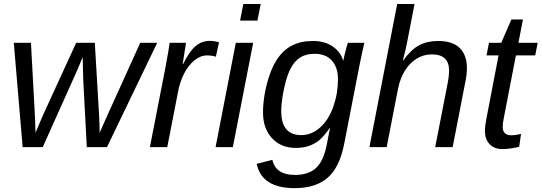

<svg xmlns="http://www.w3.org/2000/svg" viewBox="-20 -745 2742 972"><path d="M372.1 -392.1 196.3 0H94.7L49.8 -528.3H136.7L156.2 -169.4Q157.2 -145.5 158.2 -121.3Q159.2 -97.2 159.7 -72.8Q169.4 -95.7 179.4 -119.1Q189.5 -142.6 199.2 -165.5L365.7 -528.3H460L481.4 -165.5Q482.9 -139.2 483.6 -116Q484.4 -92.8 484.4 -72.8Q487.8 -80.1 497.3 -102.1Q506.8 -124 522.9 -159.7L689.9 -528.3H775.9L521.5 0H419.4L401.4 -340.8L398.4 -456.1Q391.1 -438 384.5 -421.9Q377.9 -405.8 372.1 -392.1Z M1072.8 -458Q1052.2 -464.4 1028.8 -464.4Q994.6 -464.4 964.4 -439.7Q934.1 -415 912.1 -372.6Q890.1 -330.1 880.4 -275.4L826.7 0H738.8L817.9 -405.3Q820.8 -422.4 824 -439.2Q827.1 -456.1 830.1 -472.7Q832.5 -486.8 834.7 -500.7Q836.9 -514.6 838.9 -528.3H921.9L908.7 -445.8L904.8 -420.4H906.7Q939 -485.4 970.2 -511.7Q1001.5 -538.1 1042.5 -538.1Q1064 -538.1 1088.9 -531.2Z M1299.8 -724.6 1283.2 -640.6H1195.3L1211.9 -724.6ZM1261.7 -528.3 1158.7 0H1071.3L1173.8 -528.3Z M1471.2 207.5Q1388.7 207.5 1340.6 176.8Q1292.5 146 1279.3 84.5L1358.9 64Q1375.5 140.6 1473.1 140.6Q1542.5 140.6 1580.6 104.7Q1618.7 68.8 1634.3 -13.2Q1638.2 -34.7 1642.6 -55.9Q1647 -77.1 1650.9 -98.1H1649.9Q1620.1 -55.2 1596.7 -35.6Q1573.2 -16.6 1544.2 -6.3Q1515.1 3.9 1477.5 3.9Q1402.8 3.9 1357.2 -45.2Q1311.5 -94.2 1311.5 -175.3Q1311.5 -218.8 1319.8 -267.6Q1328.1 -316.4 1343.5 -361.8Q1358.9 -407.2 1379.9 -440.4Q1411.6 -490.2 1457 -513.9Q1502.4 -537.6 1564.5 -537.6Q1623.5 -537.6 1664.3 -509.8Q1705.1 -481.9 1716.8 -438H1717.8Q1720.2 -450.2 1725.1 -470.5Q1730 -490.7 1734.9 -508.1Q1739.7 -525.4 1741.2 -528.3H1824.7L1815.4 -488.3L1800.8 -418.9L1722.2 -15.1Q1698.7 103 1638.2 155.3Q1577.6 207.5 1471.2 207.5ZM1403.8 -182.1Q1403.8 -61 1504.9 -61Q1557.6 -61 1600.6 -99.6Q1643.6 -137.7 1667.2 -204.6Q1690.9 -271.5 1690.9 -343.8Q1690.9 -404.8 1659.7 -438.7Q1628.4 -472.7 1573.7 -472.7Q1529.8 -472.7 1500.5 -454.6Q1471.2 -436.5 1451.2 -397.9Q1438 -372.6 1427.2 -334.2Q1416.5 -295.9 1410.2 -255.4Q1403.8 -214.8 1403.8 -182.1Z M2020.5 -438Q2061 -494.1 2101.8 -515.9Q2142.6 -537.6 2198.7 -537.6Q2271 -537.6 2307.4 -502Q2343.8 -466.3 2343.8 -398.9Q2343.8 -383.3 2341.3 -363.3Q2338.9 -343.3 2333.5 -318.8L2271.5 0H2183.1L2244.6 -314.9Q2253.4 -358.4 2253.4 -388.2Q2253.4 -469.7 2166 -469.7Q2125 -469.7 2090.1 -448.5Q2055.2 -427.2 2030.5 -388.4Q2005.9 -349.6 1995.1 -295.9L1937.5 0H1850.1L1990.7 -724.6H2078.6L2042 -536.1Q2037.6 -511.7 2031.7 -487.1Q2025.9 -462.4 2019 -438Z M2523.9 9.8Q2482.4 9.8 2458.7 -15.1Q2435.1 -40 2435.1 -81.1Q2435.1 -107.9 2442.4 -144.5L2503.9 -464.4H2442.9L2455.6 -528.3H2517.6L2568.8 -646.5H2627.4L2604.5 -528.3H2702.1L2689.5 -464.4H2591.8L2530.8 -149.4Q2524.9 -120.1 2524.9 -103Q2524.9 -81.5 2535.9 -70.8Q2546.9 -60.1 2568.8 -60.1Q2587.9 -60.1 2617.7 -66.9L2608.4 -2Q2560.1 9.8 2523.9 9.8Z"/></svg>

Font: Arimo
Style: Italic
Weight: 400
Italic angle: -12°
Designer: Steve Matteson
Foundry: Monotype Imaging Inc.
Version: Version 1.33